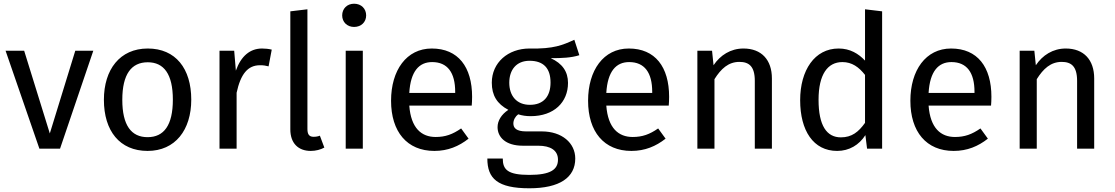

<svg xmlns="http://www.w3.org/2000/svg" viewBox="-20 -800 5997 1033"><path d="M482 -527H385L248 -82L110 -527H10L192 0H303Z M775 -539C625 -539 539 -426 539 -263C539 -96 624 12 774 12C923 12 1009 -101 1009 -264C1009 -431 925 -539 775 -539ZM775 -465C862 -465 910 -401 910 -264C910 -126 862 -62 774 -62C686 -62 638 -126 638 -263C638 -401 687 -465 775 -465Z M1390 -539C1326 -539 1277 -499 1249 -420L1240 -527H1161V0H1253V-301C1275 -402 1313 -449 1379 -449C1398 -449 1409 -447 1425 -443L1442 -533C1426 -537 1407 -539 1390 -539Z M1652 12C1679 12 1705 5 1725 -6L1701 -70C1691 -66 1680 -64 1667 -64C1643 -64 1634 -78 1634 -106V-750L1542 -739V-104C1542 -29 1585 12 1652 12Z M1885 -780C1847 -780 1821 -753 1821 -717C1821 -682 1847 -655 1885 -655C1924 -655 1950 -682 1950 -717C1950 -753 1924 -780 1885 -780ZM1932 -527H1840V0H1932Z M2520 -279C2520 -440 2445 -539 2303 -539C2167 -539 2084 -422 2084 -258C2084 -91 2170 12 2317 12C2390 12 2449 -13 2501 -54L2461 -109C2415 -77 2376 -63 2324 -63C2248 -63 2191 -110 2182 -232H2518C2519 -244 2520 -261 2520 -279ZM2429 -300H2182C2189 -417 2235 -466 2305 -466C2388 -466 2429 -409 2429 -306Z M3070 -586C3008 -558 2960 -536 2829 -539C2713 -539 2626 -463 2626 -355C2626 -287 2654 -241 2715 -209C2677 -184 2657 -150 2657 -116C2657 -63 2699 -16 2793 -16H2876C2942 -16 2982 9 2982 59C2982 112 2942 141 2828 141C2712 141 2685 113 2685 53H2602C2602 160 2656 213 2828 213C2991 213 3075 155 3075 53C3075 -31 3003 -93 2895 -93H2811C2757 -93 2742 -112 2742 -136C2742 -155 2753 -174 2768 -185C2790 -178 2811 -175 2835 -175C2961 -175 3036 -250 3036 -354C3036 -415 3005 -459 2943 -487C3003 -487 3053 -489 3097 -503ZM2829 -473C2904 -473 2942 -433 2942 -356C2942 -280 2903 -236 2831 -236C2759 -236 2720 -285 2720 -355C2720 -424 2758 -473 2829 -473Z M3580 -279C3580 -440 3505 -539 3363 -539C3227 -539 3144 -422 3144 -258C3144 -91 3230 12 3377 12C3450 12 3509 -13 3561 -54L3521 -109C3475 -77 3436 -63 3384 -63C3308 -63 3251 -110 3242 -232H3578C3579 -244 3580 -261 3580 -279ZM3489 -300H3242C3249 -417 3295 -466 3365 -466C3448 -466 3489 -409 3489 -306Z M3980 -539C3911 -539 3855 -503 3819 -449L3811 -527H3732V0H3824V-374C3859 -430 3899 -467 3958 -467C4009 -467 4041 -444 4041 -365V0H4133V-378C4133 -478 4077 -539 3980 -539Z M4634 -750V-474C4599 -511 4554 -539 4492 -539C4363 -539 4285 -422 4285 -261C4285 -97 4356 12 4484 12C4549 12 4602 -20 4636 -73L4645 0H4726V-739ZM4504 -61C4428 -61 4384 -124 4384 -263C4384 -400 4433 -466 4512 -466C4564 -466 4601 -439 4634 -397V-139C4599 -90 4563 -61 4504 -61Z M5314 -279C5314 -440 5239 -539 5097 -539C4961 -539 4878 -422 4878 -258C4878 -91 4964 12 5111 12C5184 12 5243 -13 5295 -54L5255 -109C5209 -77 5170 -63 5118 -63C5042 -63 4985 -110 4976 -232H5312C5313 -244 5314 -261 5314 -279ZM5223 -300H4976C4983 -417 5029 -466 5099 -466C5182 -466 5223 -409 5223 -306Z M5714 -539C5645 -539 5589 -503 5553 -449L5545 -527H5466V0H5558V-374C5593 -430 5633 -467 5692 -467C5743 -467 5775 -444 5775 -365V0H5867V-378C5867 -478 5811 -539 5714 -539Z"/></svg>

Font: FSans
Style: Regular
Weight: 400
Designer: Carrois Corporate & Edenspiekermann AG
Foundry: Carrois Corporate GbR & Edenspiekermann AG
Version: Version 4.106;PS 004.106;hotconv 1.0.70;makeotf.lib2.5.58329